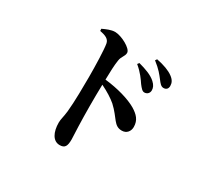

<svg xmlns="http://www.w3.org/2000/svg" viewBox="-170 -1009 1341 1282"><g transform="rotate(30 500.0 -368.0)"><path d="M696 -573C714 -550 726 -535 742 -535C764 -535 779 -551 779 -572C779 -591 772 -609 750 -629C719 -657 672 -674 616 -689L606 -676C654 -636 677 -601 696 -573ZM788 -665C807 -640 819 -625 838 -625C859 -625 871 -638 871 -659C871 -682 862 -702 836 -721C808 -742 763 -759 706 -770L697 -757C749 -717 770 -688 788 -665ZM281 -760 282 -744C323 -736 354 -725 360 -692C368 -647 371 -522 371 -439C371 -379 370 -244 362 -170C357 -125 348 -102 348 -76C348 -2 376 52 428 52C468 52 479 31 479 -21C479 -34 477 -68 475 -120C472 -206 471 -334 474 -440C527 -414 563 -391 594 -365C671 -294 676 -239 739 -239C776 -239 797 -267 797 -300C797 -353 768 -382 724 -409C668 -442 575 -469 475 -480C476 -538 478 -593 484 -631C489 -668 511 -678 511 -707C511 -740 422 -788 372 -788C342 -788 309 -773 281 -760Z"/></g></svg>

Font: Noto Serif CJK HK
Style: Bold
Weight: 700
Designer: Ryoko NISHIZUKA 西塚涼子 (kana & ideographs); Frank Grießhammer (Latin, Greek & Cyrillic); Wenlong ZHANG 张文龙 (bopomofo); San
Foundry: Adobe
Version: Version 2.001;hotconv 1.1.0;makeotfexe 2.6.0